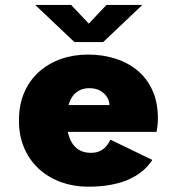

<svg xmlns="http://www.w3.org/2000/svg" viewBox="-20 -728 690 760"><path d="M327 11Q272.5 11 223.2 -6.5Q174 -24 136.2 -57.5Q98.5 -91 76.8 -139.8Q55 -188.5 55 -251Q55 -313.5 76 -362Q97 -410.5 134.8 -444Q172.5 -477.5 222 -494.8Q271.5 -512 328.5 -512Q385 -512 435 -496.5Q485 -481 523.2 -449.8Q561.5 -418.5 583.2 -370.8Q605 -323 605 -258.5Q605 -245.5 603.5 -231.2Q602 -217 599.5 -206H206V-312H413Q413 -312.5 413 -313Q413 -313.5 413 -314Q413 -328.5 403.8 -343.5Q394.5 -358.5 376.8 -368.8Q359 -379 333 -379Q313.5 -379 297 -371.5Q280.5 -364 268.8 -348.8Q257 -333.5 250.5 -309.5Q244 -285.5 244 -252.5Q244 -212.5 254.8 -183.5Q265.5 -154.5 286.5 -138.8Q307.5 -123 339 -123Q364 -123 379.8 -132.2Q395.5 -141.5 404.2 -153.8Q413 -166 417 -175L583 -95Q566.5 -69.5 542.8 -50Q519 -30.5 487.5 -16.8Q456 -3 416 4Q376 11 327 11ZM119.5 -708.5H261.5L331.5 -634.5L401.5 -708.5H543.5L388.5 -561.5H274.5Z"/></svg>

Font: Trispace Thin ExtraBold
Style: Regular
Weight: 800
Version: Version 1.210